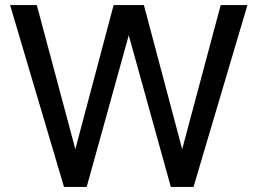

<svg xmlns="http://www.w3.org/2000/svg" viewBox="-20 -742 1022 762"><path d="M856 -722 703 -150 551 -722H431L279 -150L126 -722H20L234 0H324L491 -602L658 0H748L962 -722Z"/></svg>

Font: Perun
Style: Regular
Weight: 400
Foundry: Copyright (c) Stefan Peev, Context Ltd, 2016
Version: Version 1.089